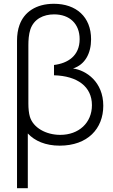

<svg xmlns="http://www.w3.org/2000/svg" viewBox="-20 -755 595 1015"><path d="M127 240V-49.5C163.5 -10 220.5 15 295.5 15C443 15 526 -74.5 526 -196C526 -322.5 435.5 -383.5 366 -393C429.5 -413 461.5 -473 461.5 -547.5C461.5 -666 382.5 -735 265 -735C171 -735 107.5 -691.5 83 -622.5C74.5 -599.5 70 -571 70 -540V240ZM298.5 -42C223.5 -42 155.5 -79.5 138 -138C132.5 -156 130 -181.5 130 -207.5V-516.5C130 -542.5 132 -573.5 140.5 -599.5C159.5 -655 210 -679 266 -679C348.5 -679 401 -629 401 -548C401 -460 339 -420.5 265.5 -411.5V-357C389 -353.5 466 -297.5 466 -199C466 -105.5 396.5 -42 298.5 -42Z"/></svg>

Font: Hauora Light
Style: Regular
Weight: 300
Designer: Wayne Shih
Foundry: WCYS
Version: Version 1.001;hotconv 1.0.109;makeotfexe 2.5.65596